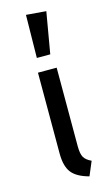

<svg xmlns="http://www.w3.org/2000/svg" viewBox="-126 -854 530 912"><g transform="rotate(-15 139.5 -397.5)"><path d="M178 -141Q178 -103 188 -86Q198 -69 224 -57L195 12Q135 -4 110.5 -35.5Q86 -67 86 -130V-527H178ZM200 -799 165 -596H99L102 -807Z"/></g></svg>

Font: Fira Sans
Style: Regular
Weight: 400
Designer: bBox Type GmbH & Carrois Corporate GbR & Edenspiekermann AG
Foundry: bBox Type GmbH & Carrois Corporate GbR & Edenspiekermann AG
Version: Version 4.301